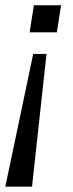

<svg xmlns="http://www.w3.org/2000/svg" viewBox="-25 -522 273 722"><path d="M-5 180 99.9 -319.3H149.9L95.4 180ZM86.3 -400.4 102.5 -502.3H204.8L188.7 -400.4Z"/></svg>

Font: Mulish ExtraLight
Style: Italic
Weight: 200
Italic angle: -9°
Designer: Vernon Adams
Foundry: Vernon Adams
Version: Version 3.603